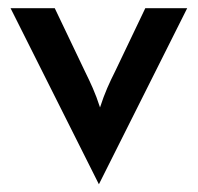

<svg xmlns="http://www.w3.org/2000/svg" viewBox="-20 -437 491 477"><path d="M225.7 20.8 445.1 -416.7H341L266 -259.7C252.1 -231.9 240.3 -206.9 228.5 -170.1C216.7 -206.9 204.9 -231.2 191 -259.7L116 -416.7H6.2Z"/></svg>

Font: Afacad Medium
Style: Regular
Weight: 500
Designer: Kristian Moeller
Foundry: Dicotype
Version: Version 1.000